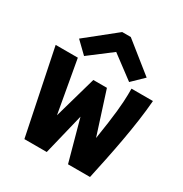

<svg xmlns="http://www.w3.org/2000/svg" viewBox="-161 -808 885 930"><g transform="rotate(30 281.5 -343.0)"><path d="M154 -493 279 -588 406 -493 469 -554 304 -686H256L91 -554ZM105 0H230L286 -230L349 0H472C503 -142 541 -326 552 -471H432V-437C431 -387 426 -322 403 -178L327 -415H251L184 -179L132 -471H8Z"/></g></svg>

Font: Inconsolata SemiExpanded Black
Style: Regular
Weight: 900
Width: 6
Monospace: yes
Designer: Raph Levien, Cyreal, Brenton Simpson
Foundry: Raph Levien, Cyreal, Google
Version: Version 3.100